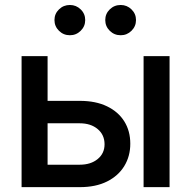

<svg xmlns="http://www.w3.org/2000/svg" viewBox="-20 -770 787 790"><path d="M149.9 -355H308.6Q374 -355 420.4 -332.5Q466.8 -310.1 491.5 -270.5Q516.1 -231 516.1 -178.7Q516.1 -127.4 491.5 -86.9Q466.8 -46.4 420.4 -23.2Q374 0 308.6 0H68.8V-539.1H175.8V-92.3H308.1Q353.5 -92.3 381.8 -115.5Q410.2 -138.7 410.2 -176.3Q410.2 -215.3 381.8 -239Q353.5 -262.7 308.1 -262.7H149.9ZM570.8 0V-539.1H677.7V0ZM476.6 -625Q450.2 -625 431.6 -643.3Q413.1 -661.6 413.1 -687.5Q413.1 -713.4 431.6 -731.4Q450.2 -749.5 476.6 -749.5Q502.4 -749.5 521 -731.4Q539.6 -713.4 539.6 -687.5Q539.6 -661.6 521 -643.3Q502.4 -625 476.6 -625ZM267.6 -625Q241.2 -625 222.7 -643.3Q204.1 -661.6 204.1 -687.5Q204.1 -713.4 222.7 -731.4Q241.2 -749.5 267.6 -749.5Q293.5 -749.5 312 -731.4Q330.6 -713.4 330.6 -687.5Q330.6 -661.6 312 -643.3Q293.5 -625 267.6 -625Z"/></svg>

Font: Inter 18pt Medium
Style: Regular
Weight: 500
Designer: Rasmus Andersson
Foundry: rsms
Version: Version 4.001;git-66647c0bb